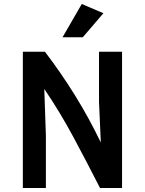

<svg xmlns="http://www.w3.org/2000/svg" viewBox="-20 -938 723 958"><path d="M94 0V-680H204Q283 -577 354 -462.5Q425 -348 483 -227L474 -430V-680H589V0H479Q415 -126 346.5 -253.5Q278 -381 201 -494L209 -260V0ZM393 -752H292L388 -918L496 -872Z"/></svg>

Font: Inria Sans
Style: Bold
Weight: 700
Designer: Black Foundry Team
Foundry: Black Foundry
Version: Version 1.2; ttfautohint (v1.8.3)